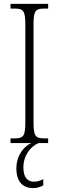

<svg xmlns="http://www.w3.org/2000/svg" viewBox="-20 -734 302 985"><path d="M34 0H141C106 14 64 61 64 130C64 201 100 231 150 231C170 231 185 226 202 217V185C183 195 170 198 153 198C121 198 100 176 100 124C100 61 140 15 178 0H227V-24H208C161 -24 152 -36 152 -109V-605C152 -679 161 -690 208 -690H227V-714H34V-690H54C100 -690 110 -679 110 -605V-108C110 -35 100 -24 54 -24H34Z"/></svg>

Font: Noto Serif Devanagari ExtraCondensed ExtraLight
Style: Regular
Weight: 200
Width: 2
Designer: Universal Thirst, Indian Type Foundry and the Monotype Design Team
Foundry: Monotype Imaging Inc.
Version: Version 2.004